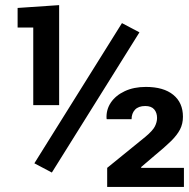

<svg xmlns="http://www.w3.org/2000/svg" viewBox="-20 -741 751 761"><path d="M185.5 -57.1 116.2 -93.8 463.4 -649.4 532.7 -612.8ZM111.8 -324.2V-631.8H49.8V-709.5L214.4 -720.7V-324.2ZM404.8 0V-75.7L556.2 -198.7Q585.4 -223.1 594 -240.2Q602.5 -257.3 602.5 -273.4Q602.5 -294.4 591.1 -307.6Q579.6 -320.8 555.7 -320.8Q528.8 -320.8 515.1 -306.2Q501.5 -291.5 501.5 -268.6H403.3L402.3 -271.5Q400.4 -306.2 419.4 -334.5Q438.5 -362.8 474.4 -379.6Q510.3 -396.5 558.1 -396.5Q628.4 -396.5 666.7 -365.2Q705.1 -334 705.1 -278.3Q705.1 -250.5 693.6 -228Q682.1 -205.6 657.5 -181.4Q632.8 -157.2 592.3 -124L539.1 -78.6L540 -75.7H709V0Z"/></svg>

Font: Robotiche
Style: Bold
Weight: 700
Designer: Google
Version: Version 2.001